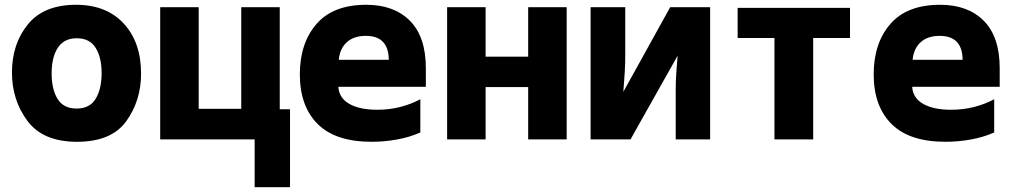

<svg xmlns="http://www.w3.org/2000/svg" viewBox="-20 -583 4240 803"><path d="M302 10Q446 10 508 -76Q570 -162 570 -275Q570 -406 497.5 -484.5Q425 -563 298 -563Q163 -563 96.5 -481Q30 -399 30 -280Q30 -164 95 -77Q160 10 302 10ZM300 -129Q246 -129 221 -169Q196 -209 196 -276Q196 -344 222 -383.5Q248 -423 301 -423Q355 -423 380 -383Q405 -343 405 -277Q405 -212 380.5 -170.5Q356 -129 300 -129Z M1193 -126V200H1045V0H650V-553H811V-128H989V-553H1150V-126Z M1535 10Q1587 10 1640 0.5Q1693 -9 1738 -29V-168Q1701 -148 1655.5 -136Q1610 -124 1558 -124Q1484 -124 1441 -148.5Q1398 -173 1395 -220H1761V-298Q1761 -429 1694.5 -496Q1628 -563 1512 -563Q1373 -563 1303.5 -482.5Q1234 -402 1234 -272Q1234 -139 1308.5 -64.5Q1383 10 1535 10ZM1397 -333Q1401 -379 1430 -406Q1459 -433 1510 -433Q1605 -433 1606 -333Z M1850 0V-553H2011V-346H2189V-553H2350V0H2189V-219H2011V0Z M2450 0H2617L2814 -350Q2811 -312 2808.5 -278.5Q2806 -245 2806 -208V0H2950V-553H2783L2587 -199Q2591 -250 2593 -283Q2595 -316 2595 -356V-553H2450Z M3219 0V-424H3065V-550H3535V-424H3381V0Z M3935 10Q3987 10 4040 0.5Q4093 -9 4138 -29V-168Q4101 -148 4055.5 -136Q4010 -124 3958 -124Q3884 -124 3841 -148.5Q3798 -173 3795 -220H4161V-298Q4161 -429 4094.5 -496Q4028 -563 3912 -563Q3773 -563 3703.5 -482.5Q3634 -402 3634 -272Q3634 -139 3708.5 -64.5Q3783 10 3935 10ZM3797 -333Q3801 -379 3830 -406Q3859 -433 3910 -433Q4005 -433 4006 -333Z"/></svg>

Font: Noto Sans Mono Extra
Style: Regular
Weight: 800
Designer: Monotype Design Team
Foundry: Monotype Imaging Inc.
Version: Version 1.900